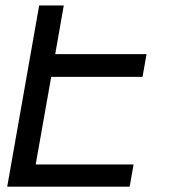

<svg xmlns="http://www.w3.org/2000/svg" viewBox="-20 -698 640 718"><path d="M7 0 126.5 -677.5H218.5L186.5 -495.5H528L513 -410.5H171.5L113.5 -83H479.5L465 0Z"/></svg>

Font: JuliaMono
Style: Italic
Weight: 400
Italic angle: -9°
Monospace: yes
Designer: cormullion
Foundry: corm
Version: Version 0.057; ttfautohint (v1.8.4)